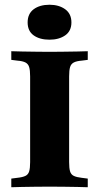

<svg xmlns="http://www.w3.org/2000/svg" viewBox="-20 -786 416 806"><path d="M176.6 -2.4Q152.4 -2.4 125 -2Q97.6 -1.6 71.8 -1.2Q46 -0.8 27.4 0V-36.3L52.4 -39.5Q75 -41.9 86.7 -47.6Q98.4 -53.2 102.4 -66.5Q106.5 -79.8 106.5 -105.6V-465.3Q106.5 -491.1 102.4 -504.4Q98.4 -517.7 86.7 -523.8Q75 -529.8 52.4 -531.5L27.4 -534.7V-571Q46 -570.2 71.8 -569.8Q97.6 -569.4 125 -569Q152.4 -568.5 176.6 -568.5H188.7H200Q224.2 -568.5 251.6 -569Q279 -569.4 304.8 -569.8Q330.6 -570.2 348.4 -571V-534.7L323.4 -531.5Q301.6 -529.8 289.9 -523.8Q278.2 -517.7 274.2 -504.4Q270.2 -491.1 270.2 -465.3V-105.6Q270.2 -79.8 274.2 -66.5Q278.2 -53.2 289.9 -47.6Q301.6 -41.9 323.4 -39.5L348.4 -36.3V0Q330.6 -0.8 304.8 -1.2Q279 -1.6 251.6 -2Q224.2 -2.4 200 -2.4H188.7ZM187.9 -619.4Q146.8 -619.4 121.4 -637.5Q96 -655.6 96 -691.9Q96 -728.2 121.4 -747.2Q146.8 -766.1 187.9 -766.1Q227.4 -766.1 253.6 -747.2Q279.8 -728.2 279.8 -691.9Q279.8 -655.6 253.6 -637.5Q227.4 -619.4 187.9 -619.4Z"/></svg>

Font: Playfair 9pt Black
Style: Regular
Weight: 900
Designer: Claus Eggers Sørensen
Foundry: Claus Eggers Sørensen
Version: Version 2.203